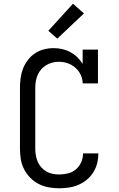

<svg xmlns="http://www.w3.org/2000/svg" viewBox="-20 -1001 640 1029"><path d="M297 8Q269 8 241 3Q213 -2 187.5 -15Q162 -28 142 -48.5Q122 -69 109 -94.5Q96 -120 91.5 -148Q87 -176 87 -205V-530Q87 -557 90.5 -583Q94 -609 103.5 -633.5Q113 -658 129.5 -679.5Q146 -701 168 -715.5Q190 -730 215.5 -736.5Q241 -743 268 -743Q291 -743 313.5 -738Q336 -733 356.5 -722Q377 -711 393.5 -695Q410 -679 423 -659V-735H505V-554H423Q423 -578 412.5 -600Q402 -622 384 -638Q366 -654 343 -662Q320 -670 296 -670Q278 -670 260.5 -665.5Q243 -661 228 -652Q213 -643 201 -629.5Q189 -616 182 -599.5Q175 -583 172 -565.5Q169 -548 169 -530V-205Q169 -187 172 -169Q175 -151 182 -134.5Q189 -118 201 -104.5Q213 -91 228.5 -82Q244 -73 262 -69.5Q280 -66 297 -66Q321 -66 345 -72Q369 -78 387 -93.5Q405 -109 415 -131.5Q425 -154 425 -178V-179H507V-178Q507 -151 500.5 -125.5Q494 -100 480 -77.5Q466 -55 445.5 -38Q425 -21 400.5 -10.5Q376 0 350 4Q324 8 297 8ZM287 -794 239 -836 371 -981 430 -929Z"/></svg>

Font: Iosevka Plex Etoile
Style: Regular
Weight: 400
Designer: Belleve Invis
Foundry: Belleve Invis
Version: Version 25.1.1; ttfautohint (v1.8.4)